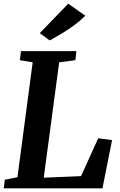

<svg xmlns="http://www.w3.org/2000/svg" viewBox="-20 -1020 648 1040"><path d="M0.5 0 6 -46.5 74.5 -60 157 -682.5 87.5 -694 93.5 -743H393.5L388.5 -694L300.5 -682.5L217 -57.5L419 -66L512 -271L587 -261L535 0ZM249.5 -801 195.5 -840.5 349.5 -1000 442 -935Q412.5 -905.5 377.5 -880.2Q342.5 -855 309 -835.2Q275.5 -815.5 249.5 -801Z"/></svg>

Font: Merriweather 20pt
Style: Bold Italic
Weight: 700
Italic angle: -7.8°
Version: Version 2.101